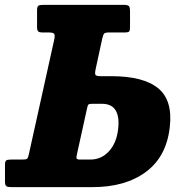

<svg xmlns="http://www.w3.org/2000/svg" viewBox="-58 -770 741 790"><path d="M33.5 -113.5Q49 -113.5 53.2 -116.5Q57.5 -119.5 60.5 -134.5L165 -606.5Q169 -624.5 165 -630.5Q161 -636.5 141.5 -636.5H115.5Q104 -636.5 99.2 -640.8Q94.5 -645 94.5 -659V-727.5Q94.5 -743 100 -746.5Q105.5 -750 120.5 -750H451.5Q468 -750 472.5 -744.8Q477 -739.5 477 -723V-660Q477 -645.5 473.8 -641Q470.5 -636.5 456 -636.5H393Q375 -636.5 370.8 -632Q366.5 -627.5 362.5 -610.5L335 -483Q331.5 -466 335.5 -461.2Q339.5 -456.5 356.5 -456.5H400.5Q532 -456.5 592.8 -406.8Q653.5 -357 640.5 -246.5Q627 -125.5 542.5 -62.8Q458 0 322 0H-10.5Q-26 0 -31.8 -3.8Q-37.5 -7.5 -37.5 -24V-91.5Q-37.5 -106.5 -32.2 -110Q-27 -113.5 -12 -113.5ZM322.5 -343Q308 -343 305.2 -339.2Q302.5 -335.5 299.5 -321L258.5 -135Q255.5 -123 257.2 -118.2Q259 -113.5 271 -113.5H314Q359 -113.5 390.2 -147.5Q421.5 -181.5 428 -238.5Q434 -289 417.8 -316Q401.5 -343 360.5 -343Z"/></svg>

Font: Besley* Narrow Heavy
Style: Italic
Weight: 800
Width: 4
Italic angle: -13°
Designer: Owen Earl
Foundry: indestructible type*
Version: Version 3.000; ttfautohint (v1.8.3)